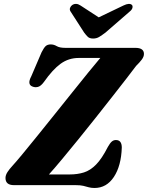

<svg xmlns="http://www.w3.org/2000/svg" viewBox="-20 -944 754 979"><path d="M365 0H51Q8 0 8 -36.5Q8 -51 18.2 -66.8Q28.5 -82.5 42.5 -97.5Q60.5 -117 93.8 -157.2Q127 -197.5 169.5 -250Q212 -302.5 258 -360Q304 -417.5 348.5 -473Q393 -528.5 430.2 -574.5Q467.5 -620.5 491.5 -648.5H381.5Q330 -648.5 289.2 -619Q248.5 -589.5 204 -526Q188.5 -505 174 -501Q159.5 -497 146 -502.5Q117 -513 139.5 -555L192 -677.5Q204 -701 213.2 -709.2Q222.5 -717.5 239 -717.5Q254.5 -717.5 269.2 -708.8Q284 -700 312.5 -700H670Q714 -700 714 -669Q714 -655 702.8 -640Q691.5 -625 674 -608Q657 -585 625.5 -544.5Q594 -504 553.5 -452.2Q513 -400.5 468.2 -344Q423.5 -287.5 379.2 -233Q335 -178.5 296.2 -132Q257.5 -85.5 229.5 -54.5H335.5Q375.5 -54.5 408 -64.8Q440.5 -75 470 -105Q499.5 -135 530 -195Q541 -214.5 550 -222.2Q559 -230 571 -230Q601 -230 601 -191.5Q598 -98.5 560.8 -42Q523.5 14.5 462 14.5Q444.5 14.5 432 10.8Q419.5 7 404.5 3.5Q389.5 0 365 0ZM518 -778Q500 -764.5 486.2 -756Q472.5 -747.5 455 -747.5Q437 -747.5 428 -756Q419 -764.5 409 -778L341 -883.5Q333.5 -894 337.2 -903.8Q341 -913.5 348.5 -918.5Q368 -931 390.5 -916L483.5 -855.5L609.5 -916Q640.5 -931 653 -918.5Q657.5 -913.5 655.2 -903.8Q653 -894 639.5 -883.5Z"/></svg>

Font: Fraunces 9pt
Style: Bold Italic
Weight: 700
Italic angle: -16°
Version: Version 1.000;[b76b70a41]